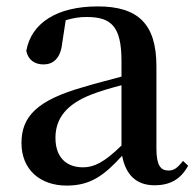

<svg xmlns="http://www.w3.org/2000/svg" viewBox="-20 -563 613 599"><path d="M462 15C511 15 544 -4 567 -46L551 -61C533 -38 522 -31 506 -31C481 -31 468 -47 468 -100V-356C468 -488 411 -543 285 -543C156 -543 77 -490 62 -404C68 -376 88 -362 116 -362C145 -362 169 -380 174 -428L185 -500C208 -507 229 -510 250 -510C328 -510 359 -480 359 -372V-324C318 -313 275 -302 239 -291C95 -250 47 -199 47 -117C47 -33 106 16 188 16C263 16 305 -16 361 -77C372 -19 404 15 462 15ZM359 -109C304 -55 272 -41 239 -41C188 -41 153 -71 153 -133C153 -194 188 -238 265 -268C290 -278 324 -288 359 -297Z"/></svg>

Font: Noto Serif CJK HK SemiBold
Style: Regular
Weight: 600
Designer: Ryoko NISHIZUKA 西塚涼子 (kana & ideographs); Frank Grießhammer (Latin, Greek & Cyrillic); Wenlong ZHANG 张文龙 (bopomofo); San
Foundry: Adobe
Version: Version 2.001;hotconv 1.1.0;makeotfexe 2.6.0